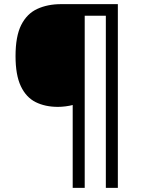

<svg xmlns="http://www.w3.org/2000/svg" viewBox="-20 -780 695 927"><path d="M549 127H491V-704H389V127H331V-273Q316 -269 296.5 -266.5Q277 -264 260 -264Q198 -264 152 -287Q106 -310 80.5 -364Q55 -418 55 -509Q55 -605 82.5 -659.5Q110 -714 160 -737Q210 -760 275 -760H549Z"/></svg>

Font: Noto Sans Historical
Style: Regular
Weight: 400
Designer: Monotype Design Team
Foundry: Monotype Imaging Inc.
Version: Version 2.013; ttfautohint (v1.8.4.7-5d5b)